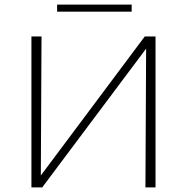

<svg xmlns="http://www.w3.org/2000/svg" viewBox="-20 -817 815 837"><path d="M554 -766H229V-797H554ZM658 0H614L617 -605L164 0H117V-658H161L158 -52L611 -658H658Z"/></svg>

Font: Ysabeau SC Light
Style: Regular
Weight: 300
Designer: Christian Thalmann (Catharsis Fonts)
Version: Version 0.003